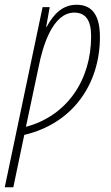

<svg xmlns="http://www.w3.org/2000/svg" viewBox="-62 -558 465 807"><path d="M-42 229H-6L40 9C248 -40 358 -209 358 -402C358 -493 326 -538 260 -538C203 -538 165 -502 134 -445H132L147 -528H117ZM47 -25 101 -280C118 -366 160 -505 250 -505C298 -505 321 -473 321 -405C321 -222 220 -71 47 -25Z"/></svg>

Font: Noto Sans ExtraCondensed ExtraLight
Style: Italic
Weight: 200
Width: 2
Italic angle: -12°
Designer: Monotype Design Team
Foundry: Monotype Imaging Inc.
Version: Version 2.013